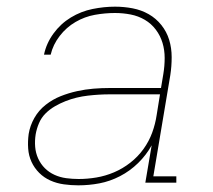

<svg xmlns="http://www.w3.org/2000/svg" viewBox="-20 -548 640 576"><path d="M215 8Q215 8 215 8Q215 8 215 8Q193 8 171.5 5Q150 2 131 -6.5Q112 -15 97.5 -29.5Q83 -44 74.5 -62.5Q66 -81 64.5 -102.5Q63 -124 66 -146Q70 -171 83 -194Q96 -217 117 -233.5Q138 -250 162 -259.5Q186 -269 211 -274.5Q236 -280 260.5 -282Q285 -284 310 -284H463L470 -326Q474 -350 474 -374Q474 -398 467.5 -419.5Q461 -441 447.5 -459Q434 -477 414.5 -488.5Q395 -500 372 -504.5Q349 -509 325 -509Q295 -509 264.5 -503.5Q234 -498 206.5 -482Q179 -466 159 -440Q139 -414 132 -384H112Q119 -418 140.5 -447.5Q162 -477 192.5 -495.5Q223 -514 257.5 -521Q292 -528 325 -528Q352 -528 378 -523Q404 -518 426 -505.5Q448 -493 464 -473Q480 -453 487.5 -428.5Q495 -404 495 -376.5Q495 -349 491 -323L440 -19H509V0H416L435 -112Q419 -83 394.5 -59Q370 -35 340 -19.5Q310 -4 278.5 2Q247 8 215 8ZM216 -11Q242 -11 269 -15.5Q296 -20 322 -31Q348 -42 371 -60Q394 -78 410.5 -101Q427 -124 436.5 -150Q446 -176 450 -203L460 -265H310Q293 -265 276.5 -264Q260 -263 243 -261Q226 -259 209.5 -255Q193 -251 176.5 -244.5Q160 -238 144.5 -229Q129 -220 116.5 -207.5Q104 -195 97 -178.5Q90 -162 87 -145Q84 -126 85.5 -107.5Q87 -89 94.5 -72.5Q102 -56 114.5 -43.5Q127 -31 143.5 -23.5Q160 -16 178.5 -13.5Q197 -11 216 -11Z"/></svg>

Font: Iosevka Etoile Thin Oblique
Style: Regular
Weight: 100
Italic angle: -9°
Designer: Belleve Invis
Foundry: Belleve Invis
Version: Version 15.5.2; ttfautohint (v1.8.4)